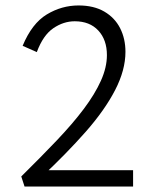

<svg xmlns="http://www.w3.org/2000/svg" viewBox="-20 -684 557 704"><path d="M58 -37Q130 -108 188.5 -169.5Q247 -231 287.5 -285Q328 -339 350 -388Q372 -437 372 -482Q372 -538 340.5 -572Q309 -606 254 -606Q213 -606 175.5 -580.5Q138 -555 115 -493L63 -516Q97 -598 151.5 -631Q206 -664 268 -664Q324 -664 362.5 -641.5Q401 -619 420.5 -580.5Q440 -542 440 -494Q440 -427 402 -353.5Q364 -280 294 -200.5Q224 -121 129 -32L137 -60H468V0H70Z"/></svg>

Font: Ysabeau Office
Style: Regular
Weight: 400
Designer: Christian Thalmann (Catharsis Fonts)
Version: Version 2.001;gftools[0.9.30]; featfreeze: tnum,lnum,ss02